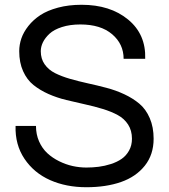

<svg xmlns="http://www.w3.org/2000/svg" viewBox="-20 -765 705 800"><path d="M319.8 -745.1Q439 -745.1 513.7 -683.6Q588.4 -622.1 585 -520H495.1Q495.1 -581.5 447.3 -622.3Q399.4 -663.1 314.9 -663.1Q271.5 -663.1 238 -652.3Q204.6 -641.6 186.3 -624.5Q168 -607.4 158.9 -588.9Q149.9 -570.3 149.9 -551.8Q149.9 -520 166 -497.1Q182.1 -474.1 209.2 -460.4Q236.3 -446.8 271.7 -436.5Q307.1 -426.3 346.2 -417.7Q385.3 -409.2 424.1 -398.9Q462.9 -388.7 498.3 -372.1Q533.7 -355.5 560.8 -332.8Q587.9 -310.1 604 -272.7Q620.1 -235.4 620.1 -187Q620.1 -120.6 583.3 -74.5Q546.4 -28.3 484.1 -6.6Q421.9 15.1 339.8 15.1Q255.9 15.1 188.7 -14.6Q121.6 -44.4 82 -103.3Q42.5 -162.1 44.9 -240.2H129.9Q129.9 -205.1 142.8 -175.8Q155.8 -146.5 177.2 -126.7Q198.7 -106.9 226.3 -93.3Q253.9 -79.6 282.7 -73.2Q311.5 -66.9 339.8 -66.9Q366.2 -66.9 391.1 -70.1Q416 -73.2 441.9 -81.5Q467.8 -89.8 486.8 -103Q505.9 -116.2 517.8 -137.7Q529.8 -159.2 529.8 -187Q529.8 -221.2 513.7 -246.1Q497.6 -271 470.5 -285.6Q443.4 -300.3 408.2 -311Q373 -321.8 334 -330.3Q294.9 -338.9 255.9 -348.4Q216.8 -357.9 181.6 -373.5Q146.5 -389.2 119.4 -410.9Q92.3 -432.6 76.2 -468.5Q60.1 -504.4 60.1 -551.8Q60.1 -578.6 69.1 -605Q78.1 -631.3 98.4 -657Q118.7 -682.6 147.9 -701.9Q177.2 -721.2 221.7 -733.2Q266.1 -745.1 319.8 -745.1Z"/></svg>

Font: Miedinger*
Style: Book
Weight: 400
Version: Version 001.000